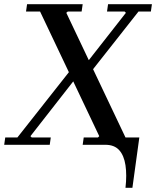

<svg xmlns="http://www.w3.org/2000/svg" viewBox="-37 -690 744 915"><path d="M470 -35H627L594 205H561Q568 144 561 97.5Q554 51 531 25.5Q508 0 465 0ZM561 -35H627L622 0H357L362 -35H430L436 -41L154 -635H87L92 -670H357L352 -635H286L279 -629ZM346 -352 563 -629 557 -635H473L478 -670H687L682 -635H623L400 -352ZM351 -352 108 -41 114 -35H205L200 0H-17L-12 -35H46L296 -352Z"/></svg>

Font: Brygada 1918 Medium
Style: Italic
Weight: 500
Italic angle: -8°
Designer: Mateusz Machalski | Borys Kosmynka | Przemek Hoffer
Foundry: NIEPODLEGLA 2018
Version: Version 3.006